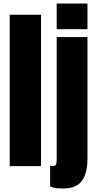

<svg xmlns="http://www.w3.org/2000/svg" viewBox="-20 -943 551 1090"><path d="M35.2 0V-859.4H212.9V0ZM301.8 -777.3V-922.9H476.6V-777.3ZM338.9 127Q283.2 127 264.6 114.3V-2.9Q273.4 -0.5 280.8 -0.5Q294.9 -0.5 298.3 -10.3Q301.8 -20 301.8 -35.2V-732.4H476.6V-40Q476.6 38.1 445.6 82.5Q414.6 127 338.9 127Z"/></svg>

Font: Anton SC
Style: Regular
Weight: 400
Designer: Vernon Adams
Foundry: Vernon Adams
Version: Version 2.116; ttfautohint (v1.8.4.7-5d5b)